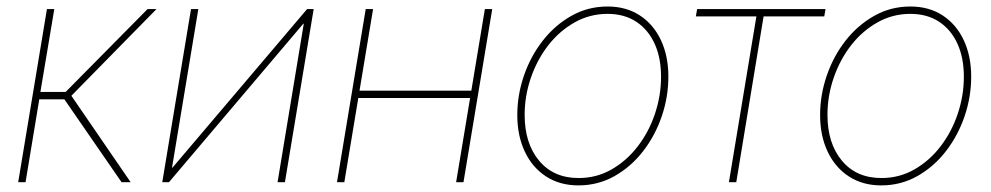

<svg xmlns="http://www.w3.org/2000/svg" viewBox="-20 -557 3031 587"><path d="M35.6 0 123.5 -529.3H146L103.5 -275.9H180.7L431.2 -529.3H458.5L198.2 -264.2L379.4 0H351.6L176.8 -253.4H100.1L58.1 0Z M851.1 0H828.6L908.7 -484.4H907.2L496.6 0H476.1L564 -529.3H586.4L505.9 -44.4H507.3L918.9 -529.3H939Z M1431.6 -279.8 1427.7 -257.3H1067.4L1071.3 -279.8ZM1120.6 -529.3 1032.7 0H1010.3L1098.1 -529.3ZM1484.9 -529.3 1397 0H1374.5L1462.4 -529.3Z M1748.5 9.8Q1691.4 9.8 1649.4 -17.6Q1607.4 -44.9 1584.5 -93.5Q1561.5 -142.1 1561.5 -205.1Q1561.5 -266.6 1581.8 -325.7Q1602.1 -384.8 1639.2 -432.4Q1676.3 -480 1726.8 -508.5Q1777.3 -537.1 1837.4 -537.1Q1894.5 -537.1 1936.3 -509.8Q1978 -482.4 2000.7 -434.1Q2023.4 -385.7 2023.4 -322.8Q2023.4 -261.2 2003.4 -202.1Q1983.4 -143.1 1946.5 -95.2Q1909.7 -47.4 1859.1 -18.8Q1808.6 9.8 1748.5 9.8ZM1749 -12.7Q1804.2 -12.7 1850.3 -39.3Q1896.5 -65.9 1930.4 -110.4Q1964.4 -154.8 1982.7 -210Q2001 -265.1 2001 -322.3Q2001 -380.4 1981.4 -423.3Q1961.9 -466.3 1925.3 -490.5Q1888.7 -514.6 1837.4 -514.6Q1783.2 -514.6 1736.8 -488.5Q1690.4 -462.4 1656.2 -418.5Q1622.1 -374.5 1603 -319.1Q1584 -263.7 1584 -205.6Q1584 -118.7 1628.2 -65.7Q1672.4 -12.7 1749 -12.7Z M2208.5 0 2292.5 -506.8H2107.4L2111.3 -529.3H2503.9L2500 -506.8H2314.5L2231 0Z M2674.3 9.8Q2617.2 9.8 2575.2 -17.6Q2533.2 -44.9 2510.3 -93.5Q2487.3 -142.1 2487.3 -205.1Q2487.3 -266.6 2507.6 -325.7Q2527.8 -384.8 2564.9 -432.4Q2602.1 -480 2652.6 -508.5Q2703.1 -537.1 2763.2 -537.1Q2820.3 -537.1 2862.1 -509.8Q2903.8 -482.4 2926.5 -434.1Q2949.2 -385.7 2949.2 -322.8Q2949.2 -261.2 2929.2 -202.1Q2909.2 -143.1 2872.3 -95.2Q2835.4 -47.4 2784.9 -18.8Q2734.4 9.8 2674.3 9.8ZM2674.8 -12.7Q2730 -12.7 2776.1 -39.3Q2822.3 -65.9 2856.2 -110.4Q2890.1 -154.8 2908.4 -210Q2926.8 -265.1 2926.8 -322.3Q2926.8 -380.4 2907.2 -423.3Q2887.7 -466.3 2851.1 -490.5Q2814.5 -514.6 2763.2 -514.6Q2709 -514.6 2662.6 -488.5Q2616.2 -462.4 2582 -418.5Q2547.9 -374.5 2528.8 -319.1Q2509.8 -263.7 2509.8 -205.6Q2509.8 -118.7 2554 -65.7Q2598.1 -12.7 2674.8 -12.7Z"/></svg>

Font: Inter 24pt Thin
Style: Italic
Weight: 250
Italic angle: -9.3988°
Version: Version 4.001;git-66647c0bb